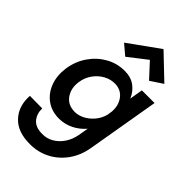

<svg xmlns="http://www.w3.org/2000/svg" viewBox="-283 -812 1135 1135"><g transform="rotate(45 284.5 -245.0)"><path d="M359 -621 243 -531 179 -585 371 -723 520 -581 443 -530ZM8 31 112 32Q111 78 137 108.5Q163 139 218 139Q256 140 289 121Q322 102 345 68Q368 34 376 -10L387 -73Q357 -38 316 -17Q275 4 226 5Q163 5 119 -27Q75 -59 55 -113Q35 -167 44 -233Q54 -301 90.5 -354.5Q127 -408 181.5 -439Q236 -470 300 -470Q353 -470 387.5 -444Q422 -418 439 -377L453 -460H559L482 -10Q470 64 431.5 118.5Q393 173 336 203Q279 233 211 233Q108 234 55 177.5Q2 121 8 31ZM155 -232Q146 -174 174.5 -132Q203 -90 261 -89Q293 -89 323.5 -105Q354 -121 377.5 -149Q401 -177 411 -213L416 -246Q420 -299 392.5 -336.5Q365 -374 316 -376Q277 -377 242.5 -358Q208 -339 184.5 -306Q161 -273 155 -232Z"/></g></svg>

Font: Jost* Medium
Style: Italic
Weight: 500
Italic angle: -10°
Version: Version 3.7